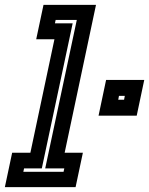

<svg xmlns="http://www.w3.org/2000/svg" viewBox="-62 -770 614 790"><path d="M-42 0 -12 -141.5H63L162 -608.5H87L117 -750H333L204 -141.5H279L249 0ZM34 -63H199.5L202.5 -77H124L254 -688H167L164 -674H237L110 -77H37ZM343.5 -294 374.5 -441H531.5L500.5 -294ZM424.5 -359.5H448.5L451.5 -375.5H427.5Z"/></svg>

Font: Tourney Condensed Regular
Style: Bold Italic
Weight: 700
Width: 3
Italic angle: -12°
Designer: Tyler Finck
Foundry: Etcetera Type Co
Version: Version 1.010; ttfautohint (v1.8.3)